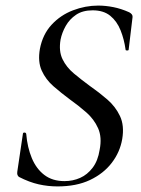

<svg xmlns="http://www.w3.org/2000/svg" viewBox="-20 -656 505 688"><path d="M186 12Q152 12 118.5 4.5Q85 -3 48 -22Q44 -25 42.5 -29.5Q41 -34 42 -41L62 -176Q62 -181 67.5 -181Q73 -181 74 -176Q78 -128 94 -89.5Q110 -51 139 -29Q168 -7 211 -7Q241 -7 267 -18.5Q293 -30 312 -55Q331 -80 337 -119Q346 -164 331.5 -196.5Q317 -229 289 -253.5Q261 -278 230 -300Q199 -323 171.5 -347Q144 -371 129.5 -403Q115 -435 123 -481Q133 -533 165 -567.5Q197 -602 241.5 -619Q286 -636 332 -636Q358 -636 386 -630.5Q414 -625 443 -612Q456 -605 455 -595L441 -478Q441 -475 435.5 -475Q430 -475 430 -478Q425 -515 412 -547.5Q399 -580 375 -599.5Q351 -619 312 -619Q276 -619 252.5 -603Q229 -587 215.5 -563Q202 -539 197 -514Q190 -473 204 -444Q218 -415 245 -392.5Q272 -370 302 -348Q335 -325 364.5 -299.5Q394 -274 410 -240Q426 -206 418 -158Q410 -111 380.5 -72.5Q351 -34 302.5 -11Q254 12 186 12Z"/></svg>

Font: Cormorant Infant Light Medium
Style: Italic
Weight: 500
Italic angle: -10°
Version: Version 4.001